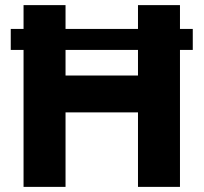

<svg xmlns="http://www.w3.org/2000/svg" viewBox="-20 -730 795 750"><path d="M22 -535V-617H733V-535ZM683 -710V0H519V-291H236V0H72V-710H236V-435H519V-710Z"/></svg>

Font: Raleway Thin ExtraBold
Style: Regular
Weight: 800
Version: Version 4.026